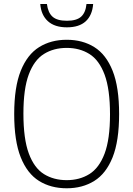

<svg xmlns="http://www.w3.org/2000/svg" viewBox="-20 -952 680 980"><path d="M320.5 9Q239.5 9 179.2 -28.5Q119 -66 85.8 -149.2Q52.5 -232.5 52.5 -370Q52.5 -507.5 86 -590.8Q119.5 -674 179.8 -711.5Q240 -749 320.5 -749Q401.5 -749 461.5 -711.5Q521.5 -674 554.8 -590.8Q588 -507.5 588 -370Q588 -232.5 554.8 -149.2Q521.5 -66 461.2 -28.5Q401 9 320.5 9ZM320.5 -32.5Q386.5 -32.5 436.2 -63.5Q486 -94.5 513.8 -167.8Q541.5 -241 541.5 -368Q541.5 -497 513.8 -571.2Q486 -645.5 436.2 -676.5Q386.5 -707.5 320.5 -707.5Q254 -707.5 204.2 -676.5Q154.5 -645.5 127 -572.2Q99.5 -499 99.5 -372Q99.5 -243 127 -168.8Q154.5 -94.5 204.2 -63.5Q254 -32.5 320.5 -32.5ZM321.5 -812.5Q259 -812.5 224.5 -843.8Q190 -875 185.5 -931.5H219.5Q225 -887.5 248.2 -866.8Q271.5 -846 321.5 -846Q371 -846 394 -866.8Q417 -887.5 421.5 -931.5H455.5Q451 -874 417.5 -843.2Q384 -812.5 321.5 -812.5Z"/></svg>

Font: Encode Sans SemiCondensed SemiCondensed ExtraLight
Style: Regular
Weight: 200
Width: 4
Designer: Multiple Designers
Foundry: Impallari Type
Version: Version 3.000; ttfautohint (v1.8.3) -l 8 -r 50 -G 200 -x 14 